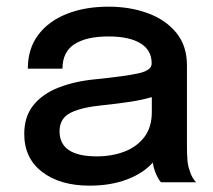

<svg xmlns="http://www.w3.org/2000/svg" viewBox="-20 -560 656 590"><path d="M255 10.5Q165 10.5 109.8 -31.5Q54.5 -73.5 54.5 -148.5Q54.5 -202 82.8 -237Q111 -272 160.8 -291.2Q210.5 -310.5 274 -316.5Q368 -326 407 -335Q446 -344 446 -364.5V-365.5Q446 -406 411.5 -427Q377 -448 313 -448Q245.5 -448 208.8 -424.2Q172 -400.5 172 -349H65.5Q65.5 -410 97.2 -452.5Q129 -495 185 -517.2Q241 -539.5 313.5 -539.5Q380 -539.5 434.8 -519.2Q489.5 -499 522 -459Q554.5 -419 554.5 -359.5V-106Q554.5 -87.5 555.8 -70.2Q557 -53 561.5 -39.5Q566 -24 572.2 -13.8Q578.5 -3.5 582.5 0H474.5Q471.5 -3 465.8 -12.8Q460 -22.5 455.5 -35.5Q451.5 -46.5 449.5 -60.5Q421 -28 370.8 -8.8Q320.5 10.5 255 10.5ZM277.5 -79.5Q324 -79.5 362.5 -94.2Q401 -109 423.8 -139.2Q446.5 -169.5 446.5 -215.5V-261.5Q415.5 -252.5 377 -246.8Q338.5 -241 298.5 -237Q231 -230.5 197 -213.5Q163 -196.5 163 -156.5Q163 -79.5 277.5 -79.5Z"/></svg>

Font: Epilogue Medium
Style: Regular
Weight: 500
Designer: Tyler Finck
Foundry: Etcetera Type Co
Version: Version 2.111; ttfautohint (v1.8.3)